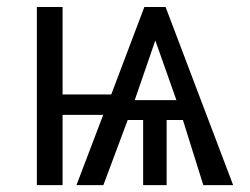

<svg xmlns="http://www.w3.org/2000/svg" viewBox="-20 -540 728 560"><path d="M660 0H573L513.5 -190H466V0H397.5V-190H352.5L281.5 0H203L281 -205H162.5V0H87.5V-519.5H162.5V-264.5H304.5L401 -519.5H463ZM494.5 -248 433 -422 373 -248Z"/></svg>

Font: Acari Sans
Style: Regular
Weight: 400
Designer: Alfredo Marco Pradil and Stefan Peev (font) & Cristiano Sobral (main changes)
Foundry: Alfredo Marco Pradil and Stefan Peev (font) & Cristiano Sobral (main changes)
Version: Version 1.063; ttfautohint (v1.8.3)